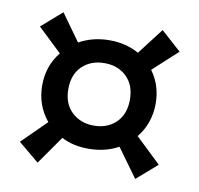

<svg xmlns="http://www.w3.org/2000/svg" viewBox="-64 -642 673 648"><g transform="rotate(10 273.0 -317.5)"><path d="M422 -207 509 -124 439 -63 368 -161Q323 -136 265 -136Q212 -136 173 -157L105 -60L34 -119L117 -201Q75 -252 75 -320Q75 -387 115 -436L33 -514L103 -575L169 -483Q216 -509 273 -509Q330 -509 374 -484L443 -574L512 -512L428 -435Q463 -388 463 -324Q463 -292 452.5 -261.5Q442 -231 422 -207ZM375 -323Q375 -373 345.5 -401.5Q316 -430 270 -430Q223 -430 193.5 -401.5Q164 -373 164 -323Q164 -273 194 -244.5Q224 -216 270 -216Q316 -216 345.5 -244.5Q375 -273 375 -323Z"/></g></svg>

Font: Enriqueta Medium
Style: Regular
Weight: 500
Designer: Viviana Monsalve, Gustavo Ibarra
Foundry: 72Puntos
Version: Version 2.000